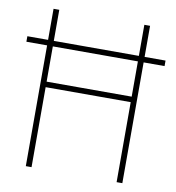

<svg xmlns="http://www.w3.org/2000/svg" viewBox="-80 -786 788 858"><g transform="rotate(10 313.5 -357.0)"><path d="M94 0H120V-363H506V0H532V-548H627V-573H532V-714H506V-573H120V-714H94V-573H0V-548H94ZM120 -388V-548H506V-388Z"/></g></svg>

Font: Noto Sans Gujarati UI SemiCondensed Thin
Style: Regular
Weight: 100
Width: 4
Designer: Jelle Bosma - Monotype Design Team, Universal Thirst
Foundry: Monotype Imaging Inc.
Version: Version 2.106